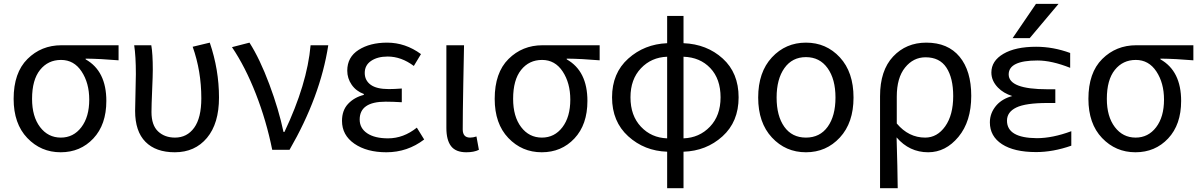

<svg xmlns="http://www.w3.org/2000/svg" viewBox="-20 -778 6230 997"><path d="M50.8 -264.6Q50.8 -400.4 122.6 -471.7Q194.3 -543 298.8 -543H595.7V-464.8Q502.9 -472.7 424.8 -473.6V-469.7Q532.2 -409.2 532.2 -253.9Q532.2 -130.9 464.8 -59.1Q397.5 12.7 294.9 12.7Q192.4 12.7 121.6 -61.5Q50.8 -135.7 50.8 -264.6ZM295.9 -63.5Q361.3 -63.5 402.3 -117.2Q443.4 -170.9 443.4 -260.7Q443.4 -346.7 403.8 -406.7Q364.3 -466.8 296.9 -466.8Q229.5 -466.8 188 -415Q146.5 -363.3 146.5 -264.6Q146.5 -172.9 188 -118.2Q229.5 -63.5 295.9 -63.5Z M887.7 12.7Q789.1 12.7 735.4 -41.5Q681.6 -95.7 681.6 -202.1Q681.6 -234.4 683.6 -297.9Q685.5 -361.3 685.5 -393.6Q685.5 -486.3 676.8 -543H765.6Q773.4 -499 773.4 -416Q773.4 -386.7 770 -308.6Q766.6 -230.5 766.6 -196.3Q766.6 -127.9 800.8 -95.7Q835 -63.5 888.7 -63.5Q951.2 -63.5 988.3 -114.7Q1025.4 -166 1025.4 -267.6Q1025.4 -409.2 980.5 -535.2L1069.3 -556.6Q1117.2 -416 1117.2 -271.5Q1117.2 -136.7 1054.7 -62Q992.2 12.7 887.7 12.7Z M1483.4 0H1393.6Q1363.3 -150.4 1308.6 -290.5Q1253.9 -430.7 1184.6 -533.2L1275.4 -556.6Q1329.1 -472.7 1378.4 -340.8Q1427.7 -209 1452.1 -92.8H1457Q1575.2 -341.8 1592.8 -543H1684.6Q1643.6 -277.3 1483.4 0Z M1986.3 12.7Q1884.8 12.7 1820.3 -31.7Q1755.9 -76.2 1755.9 -150.4Q1755.9 -205.1 1787.6 -238.8Q1819.3 -272.5 1869.1 -285.2V-290Q1829.1 -304.7 1806.2 -337.9Q1783.2 -371.1 1783.2 -411.1Q1783.2 -481.4 1842.3 -519Q1901.4 -556.6 1990.2 -556.6Q2085 -556.6 2166 -497.1L2128.9 -435.5Q2063.5 -484.4 1993.2 -484.4Q1940.4 -484.4 1907.2 -461.9Q1874 -439.5 1874 -399.4Q1874 -360.4 1904.8 -337.9Q1935.5 -315.4 1999 -315.4Q2027.3 -315.4 2066.4 -318.4V-247.1Q2019.5 -250 1982.4 -250Q1847.7 -250 1847.7 -157.2Q1847.7 -112.3 1886.7 -85.9Q1925.8 -59.6 1995.1 -59.6Q2075.2 -59.6 2144.5 -115.2L2182.6 -53.7Q2095.7 12.7 1986.3 12.7Z M2401.4 12.7Q2346.7 12.7 2322.3 -19Q2297.9 -50.8 2297.9 -113.3V-543H2389.6Q2388.7 -501 2385.7 -341.8Q2382.8 -182.6 2382.8 -106.4Q2382.8 -63.5 2420.9 -63.5Q2436.5 -63.5 2454.1 -69.3L2466.8 0Q2441.4 12.7 2401.4 12.7Z M2548.8 -264.6Q2548.8 -400.4 2620.6 -471.7Q2692.4 -543 2796.9 -543H3093.8V-464.8Q3001 -472.7 2922.9 -473.6V-469.7Q3030.3 -409.2 3030.3 -253.9Q3030.3 -130.9 2962.9 -59.1Q2895.5 12.7 2793 12.7Q2690.4 12.7 2619.6 -61.5Q2548.8 -135.7 2548.8 -264.6ZM2793.9 -63.5Q2859.4 -63.5 2900.4 -117.2Q2941.4 -170.9 2941.4 -260.7Q2941.4 -346.7 2901.9 -406.7Q2862.3 -466.8 2794.9 -466.8Q2727.5 -466.8 2686 -415Q2644.5 -363.3 2644.5 -264.6Q2644.5 -172.9 2686 -118.2Q2727.5 -63.5 2793.9 -63.5Z M3529.3 -483.4V-59.6Q3611.3 -62.5 3666.5 -120.1Q3721.7 -177.7 3721.7 -272.5Q3721.7 -368.2 3668.5 -424.3Q3615.2 -480.5 3529.3 -483.4ZM3444.3 -59.6V-483.4Q3362.3 -480.5 3308.1 -423.3Q3253.9 -366.2 3253.9 -272.5Q3253.9 -177.7 3308.1 -120.1Q3362.3 -62.5 3444.3 -59.6ZM3529.3 -695.3V-553.7Q3650.4 -548.8 3732.9 -474.1Q3815.4 -399.4 3815.4 -272.5Q3815.4 -145.5 3731.4 -69.8Q3647.5 5.9 3529.3 9.8V199.2H3444.3V9.8Q3326.2 5.9 3242.2 -70.3Q3158.2 -146.5 3158.2 -272.5Q3158.2 -398.4 3242.2 -473.6Q3326.2 -548.8 3444.3 -553.7V-695.3Z M3917 -271.5Q3917 -403.3 3988.3 -480Q4059.6 -556.6 4165 -556.6Q4270.5 -556.6 4341.3 -480Q4412.1 -403.3 4412.1 -271.5Q4412.1 -140.6 4341.3 -64Q4270.5 12.7 4165 12.7Q4059.6 12.7 3988.3 -64Q3917 -140.6 3917 -271.5ZM4052.7 -119.6Q4092.8 -63.5 4165 -63.5Q4237.3 -63.5 4277.8 -119.6Q4318.4 -175.8 4318.4 -271.5Q4318.4 -367.2 4277.3 -424.3Q4236.3 -481.4 4165 -481.4Q4093.8 -481.4 4053.2 -424.3Q4012.7 -367.2 4012.7 -271.5Q4012.7 -175.8 4052.7 -119.6Z M4549.8 199.2V-278.3Q4549.8 -412.1 4617.7 -484.4Q4685.5 -556.6 4790 -556.6Q4902.3 -556.6 4962.9 -483.4Q5023.4 -410.2 5023.4 -280.3Q5023.4 -147.5 4957 -67.4Q4890.6 12.7 4799.8 12.7Q4702.1 12.7 4635.7 -64.5Q4640.6 95.7 4641.6 199.2ZM4784.2 -63.5Q4846.7 -63.5 4888.2 -122.1Q4929.7 -180.7 4929.7 -279.3Q4929.7 -373 4894.5 -426.8Q4859.4 -480.5 4786.1 -480.5Q4722.7 -480.5 4679.7 -427.2Q4636.7 -374 4636.7 -276.4V-136.7Q4698.2 -63.5 4784.2 -63.5Z M5359.4 -757.8H5476.6L5327.1 -580.1H5238.3ZM5209 -151.4Q5209 -61.5 5364.3 -60.5Q5445.3 -60.5 5543 -96.7V-21.5Q5448.2 11.7 5360.4 11.7Q5246.1 11.7 5183.1 -29.3Q5120.1 -70.3 5120.1 -142.6Q5120.1 -192.4 5155.3 -232.4Q5185.5 -265.6 5236.3 -279.3Q5190.4 -293.9 5162.1 -323.2Q5127.9 -358.4 5127.9 -401.4Q5127.9 -461.9 5190.4 -498.5Q5252.9 -535.2 5360.4 -535.2Q5449.2 -535.2 5537.1 -502.9V-425.8Q5441.4 -463.9 5367.2 -463.9Q5217.8 -463.9 5217.8 -391.6Q5217.8 -314.5 5418.9 -314.5H5460V-243.2H5418.9Q5305.7 -243.2 5257.3 -219.7Q5209 -196.3 5209 -151.4Z M5631.8 -264.6Q5631.8 -400.4 5703.6 -471.7Q5775.4 -543 5879.9 -543H6176.8V-464.8Q6084 -472.7 6005.9 -473.6V-469.7Q6113.3 -409.2 6113.3 -253.9Q6113.3 -130.9 6045.9 -59.1Q5978.5 12.7 5876 12.7Q5773.4 12.7 5702.6 -61.5Q5631.8 -135.7 5631.8 -264.6ZM5877 -63.5Q5942.4 -63.5 5983.4 -117.2Q6024.4 -170.9 6024.4 -260.7Q6024.4 -346.7 5984.9 -406.7Q5945.3 -466.8 5877.9 -466.8Q5810.5 -466.8 5769 -415Q5727.5 -363.3 5727.5 -264.6Q5727.5 -172.9 5769 -118.2Q5810.5 -63.5 5877 -63.5Z"/></svg>

Font: irohakakuC Regular
Style: Regular
Weight: 400
Designer: [Source Han Sans]
Ryoko NISHIZUKA Ë•øÂ°öÊ∂ºÂ≠ê (kana & ideographs); Paul D. Hunt (Latin, Greek & Cyrillic); Wenlong ZHAN
Version: Version 1.001.20160904